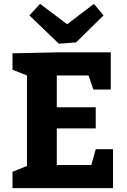

<svg xmlns="http://www.w3.org/2000/svg" viewBox="-20 -977 662 997"><path d="M477.1 -310.1H274.9V-120.1H454.1L477.1 -202.1H566.9V0H44.9V-85L120.1 -115.2V-585L44.9 -615.2V-700.2L274.9 -705.1H555.2V-512.2H464.8L439.9 -585H274.9V-419.9H477.1ZM375 -756.8 285.6 -750 132.8 -897 188 -957 328.6 -851.1 467.8 -957 517.6 -897Z"/></svg>

Font: Kadwa
Style: Bold
Weight: 700
Designer: Sol Matas
Foundry: Sol Matas
Version: Version 1.001;PS 001.000;hotconv 1.0.70;makeotf.lib2.5.58329